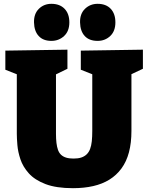

<svg xmlns="http://www.w3.org/2000/svg" viewBox="-20 -970 776 1005"><path d="M403 -705 728 -710V-610L647 -572L668 -621V-285Q668 -222 655 -173Q642 -124 616 -88.5Q590 -53 553 -30Q516 -7 468 4Q420 15 362 15Q274 15 218 -6.5Q162 -28 131 -62.5Q100 -97 87 -136Q74 -175 71 -210.5Q68 -246 68 -270V-620L89 -573L8 -605V-705L333 -710V-610L255 -572L273 -620V-270Q273 -243 275.5 -222Q278 -201 283.5 -185.5Q289 -170 299.5 -160Q310 -150 326 -145Q342 -140 365 -140Q389 -140 405.5 -145.5Q422 -151 433.5 -162Q445 -173 451.5 -190Q458 -207 460.5 -230.5Q463 -254 463 -285V-621L479 -575L403 -605ZM491 -756Q447 -756 423.5 -781.5Q400 -807 399 -853Q398 -898 425 -924Q452 -950 491 -950Q535 -950 559.5 -924Q584 -898 584 -853Q584 -807 557 -781.5Q530 -756 491 -756ZM249 -756Q206 -756 182.5 -781.5Q159 -807 158 -853Q157 -898 183.5 -924Q210 -950 249 -950Q293 -950 318 -924Q343 -898 343 -853Q343 -807 315.5 -781.5Q288 -756 249 -756Z"/></svg>

Font: Bitter Thin Black
Style: Regular
Weight: 900
Version: Version 3.020